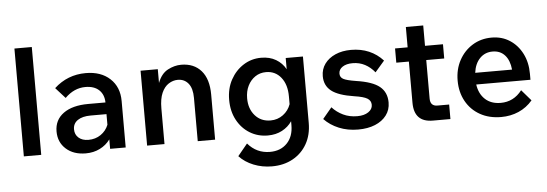

<svg xmlns="http://www.w3.org/2000/svg" viewBox="-55 -894 3636 1277"><g transform="rotate(-5 1762.5 -255.0)"><path d="M191 0H75V-720H191Z M488 16Q406 16 356 -29Q306 -74 306 -146Q306 -223 366 -266.5Q426 -310 532 -310H647Q646 -363 613.5 -393.5Q581 -424 523 -424Q447 -424 386 -363L322 -434Q411 -516 533 -516Q634 -516 694.5 -460Q755 -404 755 -310V0H651V-63Q624 -26 582 -5Q540 16 488 16ZM513 -72Q560 -72 595.5 -96.5Q631 -121 647 -161V-232H541Q486 -232 454.5 -210.5Q423 -189 423 -150Q423 -115 447.5 -93.5Q472 -72 513 -72Z M1352 0H1236V-289Q1236 -353 1209.5 -385.5Q1183 -418 1139 -418Q1107 -418 1078 -399.5Q1049 -381 1031.5 -341.5Q1014 -302 1014 -238V0H898V-500H1013V-408Q1036 -469 1080.5 -492.5Q1125 -516 1170 -516Q1255 -516 1303.5 -460.5Q1352 -405 1352 -301Z M1982 -57Q1982 23 1948 83Q1914 143 1853.5 176.5Q1793 210 1714 210Q1649 210 1591.5 187Q1534 164 1496 123L1561 44Q1620 113 1709 113Q1780 113 1823 68.5Q1866 24 1866 -52V-78Q1841 -41 1799.5 -19Q1758 3 1704 3Q1638 3 1584.5 -29.5Q1531 -62 1499.5 -120.5Q1468 -179 1468 -255Q1468 -331 1500 -389.5Q1532 -448 1585.5 -482Q1639 -516 1704 -516Q1761 -516 1802.5 -491.5Q1844 -467 1867 -425V-500H1982ZM1588 -255Q1588 -185 1627.5 -140Q1667 -95 1731 -95Q1778 -95 1814.5 -122Q1851 -149 1866 -192V-244Q1866 -323 1828 -370.5Q1790 -418 1728 -418Q1687 -418 1655.5 -396.5Q1624 -375 1606 -338.5Q1588 -302 1588 -255Z M2080 -74 2141 -147Q2172 -113 2214 -93Q2256 -73 2308 -73Q2354 -73 2382 -92Q2410 -111 2410 -140Q2410 -168 2385.5 -183Q2361 -198 2299 -207Q2194 -223 2148 -259Q2102 -295 2102 -358Q2102 -405 2128 -440.5Q2154 -476 2199.5 -496Q2245 -516 2304 -516Q2370 -516 2423.5 -493Q2477 -470 2517 -426L2454 -353Q2426 -388 2389 -407.5Q2352 -427 2307 -427Q2265 -427 2239.5 -410Q2214 -393 2214 -365Q2214 -341 2235.5 -329Q2257 -317 2320 -307Q2429 -291 2476 -252.5Q2523 -214 2523 -146Q2523 -97 2495.5 -60.5Q2468 -24 2419.5 -4Q2371 16 2306 16Q2236 16 2178 -8Q2120 -32 2080 -74Z M2923 0H2806Q2681 0 2681 -130V-405H2597V-500H2681V-636H2797V-500H2917V-405H2797V-148Q2797 -97 2845 -97H2923Z M3408 -150 3471 -77Q3432 -31 3378 -7.5Q3324 16 3261 16Q3181 16 3120.5 -18Q3060 -52 3026.5 -112.5Q2993 -173 2993 -250Q2993 -326 3025.5 -386Q3058 -446 3114.5 -481Q3171 -516 3243 -516Q3311 -516 3363.5 -482Q3416 -448 3446 -389Q3476 -330 3476 -254V-214H3114Q3123 -151 3162.5 -114.5Q3202 -78 3266 -78Q3353 -78 3408 -150ZM3241 -423Q3190 -423 3156 -388Q3122 -353 3114 -292H3360Q3354 -354 3323 -388.5Q3292 -423 3241 -423Z"/></g></svg>

Font: Wix Madefor Text SemiBold
Style: Regular
Weight: 600
Designer: Dalton Maag Ltd
Foundry: Dalton Maag Ltd
Version: Version 3.100